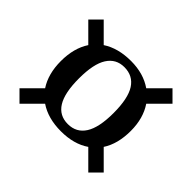

<svg xmlns="http://www.w3.org/2000/svg" viewBox="-125 -795 827 827"><g transform="rotate(45 288.5 -381.5)"><path d="M79 -125 32 -172 110 -250Q75 -303 75 -381Q75 -460 110 -513L32 -591L79 -638L157 -560Q210 -595 289 -595Q365 -595 418 -558L498 -638L545 -591L465 -511Q501 -458 501 -381Q501 -302 467 -250L545 -172L498 -125L420 -203Q368 -167 289 -167Q210 -167 157 -203ZM183 -383Q183 -295 209.5 -252.5Q236 -210 288 -210Q340 -210 367 -252.5Q394 -295 394 -383Q394 -472 367 -514Q340 -556 287 -556Q237 -556 210 -514Q183 -472 183 -383Z"/></g></svg>

Font: Girassol
Style: Regular
Weight: 400
Width: 3
Designer: Liam Spradlin
Version: Version 1.004